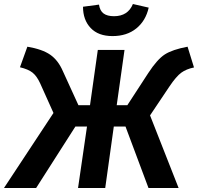

<svg xmlns="http://www.w3.org/2000/svg" viewBox="-57 -942 992 962"><path d="M506.8 -761.2Q435.5 -761.2 397.2 -801.8Q358.9 -842.3 358.9 -908.2L439 -918.9Q443.4 -888.2 461.9 -874.5Q480.5 -860.8 514.2 -860.8Q584 -860.8 608.9 -921.9L688 -903.8Q673.3 -837.9 626 -799.6Q578.6 -761.2 506.8 -761.2ZM882.8 -708 915 -604Q876.5 -596.2 851.1 -577.6Q825.7 -559.1 792 -508.8L694.8 -363.8L837.9 0H687L571.8 -308.1H513.2L470.2 0H334L378.9 -308.1H320.8L124 0H-37.1L210.9 -376L144 -524.9Q127.4 -561 106 -578.1Q84.5 -595.2 43 -605L80.1 -708Q155.3 -695.3 194.8 -667.7Q234.4 -640.1 257.8 -585.9L335.9 -415H394L433.1 -691.9H566.9L527.8 -415H581.1L686 -576.2Q731 -645 769 -669.4Q807.1 -693.8 882.8 -708Z"/></svg>

Font: FiraGO SemiBold
Style: Italic
Weight: 600
Italic angle: -8°
Designer: bBox Type GmbH
Foundry: bBox Type GmbH
Version: Version 1.001;PS 001.001;hotconv 1.0.88;makeotf.lib2.5.64775